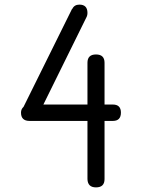

<svg xmlns="http://www.w3.org/2000/svg" viewBox="-20 -812 665 832"><path d="M324 -792C309.3 -792 299 -785.7 293 -773H292C198.7 -585 128.7 -443.7 82 -349C74.7 -342.3 71 -334 71 -324C71 -300 83.3 -288 108 -288H216H252H359V-36C359.7 -12 372 0 396 0C420.7 0 433 -12 433 -36V-288H469C492.3 -288 504 -300 504 -324C504 -347.3 492.3 -359 469 -359H433V-433V-469V-540C433 -564 420.7 -576 396 -576C371.3 -576 359 -564 359 -540V-469V-433V-359H252H216H168C250 -525.7 311.7 -650.7 353 -734C357 -740.7 359 -748 359 -756C359 -780 347.3 -792 324 -792Z"/></svg>

Font: Semi-Coder
Style: Regular
Weight: 400
Version: 0.1000